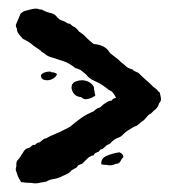

<svg xmlns="http://www.w3.org/2000/svg" viewBox="-20 -517 393 445"><path d="M112 -345Q110 -339 103.5 -335Q97 -331 89 -331Q81 -331 77 -335Q72 -343 79 -347Q86 -351 94 -351H97Q99 -349 105 -349Q111 -347 112 -345ZM197 -317Q198 -314 198 -311Q198 -308 199 -306Q199 -302 201 -296Q199 -294 194.5 -291.5Q190 -289 185 -288Q183 -288 182 -287.5Q181 -287 179 -287Q173 -287 168 -292Q152 -293 147 -308Q145 -313 146.5 -319Q148 -325 155 -328Q163 -331 169 -331Q187 -331 197 -317ZM235 -394Q240 -390 244.5 -386.5Q249 -383 253 -380Q257 -376 260.5 -373Q264 -370 268 -367Q275 -359 287 -356Q288 -354 293.5 -351.5Q299 -349 301 -348Q305 -344 309 -340Q313 -336 318 -332Q323 -328 327 -324Q331 -320 336 -315Q342 -311 344 -309Q346 -305 350 -303Q352 -296 353 -289.5Q354 -283 349 -278Q346 -269 341 -264Q338 -262 335 -259Q332 -256 330 -254Q325 -252 322 -248L314 -239Q304 -232 300 -228Q297 -225 290 -223Q273 -213 268 -208Q266 -206 263.5 -203.5Q261 -201 257 -199Q244 -195 235 -184Q225 -180 225 -178Q221 -175 219 -173Q217 -171 212 -170Q210 -165 205 -164Q199 -162 197 -157Q189 -156 182 -149L171 -138Q167 -136 164 -135Q160 -134 158 -129Q154 -127 149.5 -124.5Q145 -122 143 -119Q140 -116 135 -113.5Q130 -111 125 -109Q116 -104 104 -102Q95 -101 87 -96L70 -93Q67 -92 62 -92Q57 -92 54 -93Q41 -93 29 -95Q22 -106 20.5 -111Q19 -116 18 -119Q15 -124 18 -132Q17 -142 21 -146Q24 -149 28 -155Q30 -159 32 -161Q36 -169 40 -171.5Q44 -174 49 -175Q51 -177 54 -179.5Q57 -182 61 -181Q66 -187 72 -187Q75 -190 79 -193Q83 -196 88 -197Q95 -201 102 -204Q109 -207 116 -210Q129 -216 142 -223Q155 -234 167.5 -243Q180 -252 197 -259Q200 -262 203.5 -264.5Q207 -267 212 -268Q227 -283 239 -284Q241 -289 249 -290Q245 -299 239 -305Q231 -309 228 -312Q214 -323 200 -329Q186 -335 180 -344Q174 -349 169 -353Q164 -357 155 -359Q140 -371 127.5 -375Q115 -379 103 -383Q90 -386 83 -393Q74 -398 75 -399L74 -400Q67 -405 61.5 -408.5Q56 -412 52 -416Q44 -422 33 -427Q23 -438 21 -442Q19 -446 19 -451Q16 -456 17 -460L28 -486Q36 -492 39 -492Q56 -497 63 -497Q69 -497 72 -495H75Q78 -495 80 -493Q91 -488 93 -488Q101 -486 104 -484.5Q107 -483 109 -481Q118 -470 125 -469Q129 -468 135 -464Q137 -462 142 -462Q148 -456 153 -454Q159 -450 163 -444Q174 -437 180 -430Q184 -426 188 -422.5Q192 -419 197 -415Q225 -413 235 -394ZM266 -153Q261 -148 259 -143Q256 -137 247 -137Q243 -134 236 -134H232Q227 -135 223 -135Q219 -135 215 -136Q213 -150 227.5 -156Q242 -162 257 -164Q261 -162 262.5 -160.5Q264 -159 265 -158Z"/></svg>

Font: Black And White Picture
Style: Regular
Weight: 400
Designer: AsiaSoft Inc.
Foundry: AsiaSoft Inc.
Version: Version 1.64